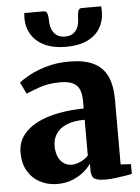

<svg xmlns="http://www.w3.org/2000/svg" viewBox="-56 -838 653 893"><g transform="rotate(-5 270.5 -391.0)"><path d="M176 11Q132 11 95.8 -8Q59.5 -27 38.5 -62.8Q17.5 -98.5 17.5 -148.5Q17.5 -195.5 42.8 -229.2Q68 -263 111.5 -284.8Q155 -306.5 211 -317Q267 -327.5 328 -328V-362.5Q328 -394.5 319.5 -415.8Q311 -437 289.5 -448Q268 -459 230 -459Q175.5 -459 134.2 -444.8Q93 -430.5 70 -420L43.5 -473.5Q58 -486.5 91 -504.8Q124 -523 172 -537.2Q220 -551.5 278.5 -551.5Q349 -551.5 392.5 -530.5Q436 -509.5 456.2 -466.2Q476.5 -423 476.5 -356.5V-54L524.5 -51V-5.5Q513.5 -3 492 0.5Q470.5 4 445.8 7Q421 10 399 10Q363.5 10 349 0.2Q334.5 -9.5 334.5 -40V-70.5Q323.5 -53 301.2 -34Q279 -15 247.5 -2Q216 11 176 11ZM251 -72.5Q269.5 -72.5 291.5 -82.5Q313.5 -92.5 328 -108.5V-275.5Q274.5 -275.5 241.5 -260.8Q208.5 -246 193.2 -221.2Q178 -196.5 178 -166.5Q178 -137 187.2 -116Q196.5 -95 213 -83.8Q229.5 -72.5 251 -72.5ZM182.5 -794.5Q196 -794.5 199.5 -779.5Q203 -764.5 203 -747Q203 -727 210 -709Q217 -691 232 -680Q247 -669 272 -669Q295.5 -669 310.2 -680Q325 -691 331.8 -709Q338.5 -727 338.5 -747Q338.5 -764.5 342.2 -779.5Q346 -794.5 359.5 -794.5H450.5Q451 -789.5 451.2 -782.2Q451.5 -775 451.5 -770Q451.5 -727 431.5 -693.2Q411.5 -659.5 371.2 -640.2Q331 -621 271 -621Q213 -621 172.5 -640.2Q132 -659.5 111 -693.2Q90 -727 90 -770Q90 -776 90.5 -782.2Q91 -788.5 91.5 -794.5Z"/></g></svg>

Font: Merriweather 60pt ExtraBold
Style: Regular
Weight: 800
Version: Version 2.100